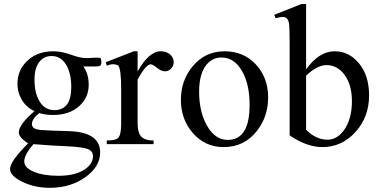

<svg xmlns="http://www.w3.org/2000/svg" viewBox="-20 -714 1882 951"><path d="M481.9 -407.7Q481.9 -393.6 476.8 -388.9Q471.7 -384.3 450.2 -384.8H392.6Q418.9 -349.6 419.4 -295.4Q419.9 -231.9 373.5 -189.5Q324.2 -144.5 243.2 -144.5Q207 -144.5 175.3 -153.8Q138.2 -126.5 138.2 -99.1Q138.2 -88.4 146 -81.5Q155.3 -72.8 183.6 -70.1Q211.9 -67.4 320.3 -64.5Q476.1 -60.1 476.1 41.5Q476.1 110.4 404.3 162.6Q330.6 216.3 226.1 216.3Q152.3 216.3 91.1 186.8Q29.8 157.2 29.8 123Q29.8 85.4 119.1 -3.9Q73.2 -33.7 73.2 -57.6Q73.2 -97.2 150.9 -163.6Q110.4 -181.6 87.4 -220.7Q66.4 -256.8 66.4 -299.3Q66.4 -365.2 113.3 -411.1Q163.6 -460 244.1 -460Q284.7 -460 331.3 -443.1Q377.9 -426.3 406.7 -426.3Q423.3 -426.3 449.2 -428.2Q464.8 -429.2 475.1 -427.2Q481.9 -425.8 481.9 -407.7ZM333 -282.7Q333 -352.1 306.9 -394.3Q280.8 -436.5 235.8 -436.5Q198.7 -436.5 176.3 -409.2Q150.9 -378.4 150.9 -320.3Q150.9 -252 176.3 -210.9Q203.1 -168.5 249 -168.5Q333 -168.5 333 -282.7ZM440.4 59.6Q440.4 35.2 416.5 24.9Q390.6 14.2 315.4 10.7Q250.5 8.3 146 0Q100.1 52.2 100.1 85.4Q100.1 116.7 147.5 136.7Q194.8 156.7 269.5 156.7Q351.1 156.7 398.4 126Q440.4 98.6 440.4 59.6Z M840.3 -405.8Q840.3 -388.2 827.6 -374.5Q814.9 -360.8 796.4 -360.8Q778.8 -360.8 757.6 -378.2Q736.3 -395.5 727.1 -395.5Q702.1 -395.5 661.6 -319.3V-104Q661.6 -59.6 677.2 -40Q695.3 -18.1 740.7 -18.1V0H508.8V-18.1Q552.7 -18.1 565.4 -31.2Q580.1 -46.4 580.1 -101.1V-274.4Q580.1 -372.6 565.4 -389.6Q541 -402.3 508.8 -388.7L503.9 -405.8L642.6 -460H661.6V-359.9Q717.3 -460 776.9 -460Q803.7 -460 822 -444.6Q840.3 -429.2 840.3 -405.8Z M1308.1 -231.9Q1308.1 -136.2 1252.4 -65.4Q1189.9 14.6 1087.4 14.6Q995.6 14.6 934.6 -55.7Q876 -123.5 876 -219.2Q876 -314.9 933.6 -384.8Q995.6 -460 1092.3 -460Q1187 -460 1247.6 -394.5Q1308.1 -329.1 1308.1 -231.9ZM1216.3 -194.3Q1216.3 -296.4 1179.2 -361.3Q1140.6 -429.2 1077.1 -429.2Q1032.2 -429.2 1002.4 -393.1Q966.3 -348.6 966.3 -259.8Q966.3 -160.6 1004.9 -92.3Q1045.4 -21 1107.9 -21Q1216.3 -21 1216.3 -194.3Z M1808.1 -241.7Q1808.1 -133.3 1738.8 -58.1Q1671.4 14.6 1577.1 14.6Q1499.5 14.6 1414.6 -43.5V-505.9Q1414.6 -577.1 1411.1 -599.6Q1408.2 -616.7 1398.9 -624.5Q1385.3 -635.7 1345.2 -623.5L1338.4 -640.6L1473.1 -694.3H1496.1V-370.6Q1561 -460 1636.7 -460Q1708 -460 1756.8 -401.9Q1808.1 -340.8 1808.1 -241.7ZM1723.1 -213.4Q1723.1 -294.9 1685.5 -344.7Q1650.4 -391.6 1597.2 -391.6Q1551.8 -391.6 1496.1 -339.4V-71.3Q1545.4 -22 1602.1 -22Q1649.4 -22 1684.1 -69.8Q1723.1 -124 1723.1 -213.4Z"/></svg>

Font: Dai Banna SIL Book
Style: Regular
Weight: 400
Designer: Victor Gaultney
Foundry: SIL International
Version: Version 2.000